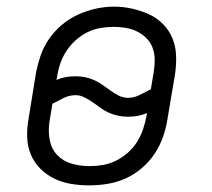

<svg xmlns="http://www.w3.org/2000/svg" viewBox="-20 -551 640 579"><path d="M249 8Q221 8 194 3.5Q167 -1 143.5 -12.5Q120 -24 101.5 -42.5Q83 -61 73 -85Q63 -109 62 -136.5Q61 -164 66 -192L88 -328Q93 -355 102 -382Q111 -409 127.5 -433Q144 -457 166.5 -476Q189 -495 215.5 -507Q242 -519 269.5 -525Q297 -531 324 -531Q351 -531 378 -525Q405 -519 429 -508Q453 -497 471.5 -478.5Q490 -460 500 -435.5Q510 -411 511 -383.5Q512 -356 508 -328L485 -192Q481 -165 471.5 -138Q462 -111 446 -87Q430 -63 407 -43.5Q384 -24 358 -12.5Q332 -1 304 3.5Q276 8 249 8ZM366 -256Q384 -256 401 -264.5Q418 -273 435 -282L444 -337Q447 -356 446.5 -374Q446 -392 439.5 -408.5Q433 -425 420.5 -437Q408 -449 392.5 -456.5Q377 -464 359 -467Q341 -470 323 -470Q303 -470 282.5 -466.5Q262 -463 243 -453.5Q224 -444 207.5 -429Q191 -414 179.5 -396Q168 -378 161.5 -358.5Q155 -339 152 -318L150 -310Q164 -316 178.5 -318.5Q193 -321 208 -321Q223 -321 237.5 -318Q252 -315 265 -309Q278 -303 290 -294.5Q302 -286 313 -278Q324 -270 337.5 -263Q351 -256 366 -256ZM250 -50Q270 -50 290.5 -53.5Q311 -57 330 -66.5Q349 -76 365.5 -90.5Q382 -105 393.5 -123.5Q405 -142 411.5 -161.5Q418 -181 422 -202L423 -210Q409 -204 395 -201.5Q381 -199 366 -199Q351 -199 336.5 -202Q322 -205 308.5 -211Q295 -217 283.5 -225.5Q272 -234 260.5 -242Q249 -250 235.5 -257Q222 -264 208 -264Q189 -264 172 -255.5Q155 -247 138 -238L129 -183Q125 -155 130 -128.5Q135 -102 152.5 -83.5Q170 -65 196 -57.5Q222 -50 250 -50Z"/></svg>

Font: Iosevka Etoile Light Oblique
Style: Regular
Weight: 300
Italic angle: -9°
Designer: Belleve Invis
Foundry: Belleve Invis
Version: Version 15.5.2; ttfautohint (v1.8.4)